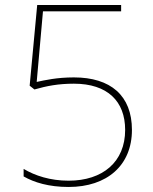

<svg xmlns="http://www.w3.org/2000/svg" viewBox="-20 -734 610 764"><path d="M274 -426C206 -426 159 -415 126 -408L151 -689H462V-714H128L98 -393L117 -378C166 -392 212 -401 274 -401C408 -401 478 -331 478 -217C478 -90 389 -15 253 -15C180 -15 119 -35 74 -62V-32C116 -8 174 10 253 10C406 10 505 -76 505 -217C505 -354 420 -426 274 -426Z"/></svg>

Font: Noto Sans Arabic UI Th
Style: Regular
Weight: 100
Designer: Monotype Design Team, Nadine Chahine and Nizar Qandah
Foundry: Monotype Imaging Inc.
Version: Version 2.010